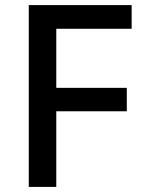

<svg xmlns="http://www.w3.org/2000/svg" viewBox="-20 -734 563 754"><path d="M201 0V-297H478V-389H201V-621H497V-714H93V0Z"/></svg>

Font: Noto Sans Georgian Medium
Style: Regular
Weight: 500
Designer: Monotype Design Team, Akaki Razmadze
Foundry: Google LLC
Version: Version 2.005